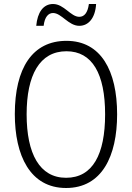

<svg xmlns="http://www.w3.org/2000/svg" viewBox="-20 -929 659 959"><path d="M460 -909H424C418 -865 401 -845 376 -845C333 -845 300 -909 245 -909C196 -909 167 -867 161 -800H198C203 -845 222 -864 245 -864C287 -864 322 -800 376 -800C422 -800 456 -839 460 -909ZM565 -358C565 -576 484 -725 312 -725C142 -725 54 -589 54 -359C54 -153 130 10 310 10C489 10 565 -149 565 -358ZM113 -358C113 -554 178 -673 312 -673C441 -673 505 -560 505 -358C505 -158 443 -41 310 -41C178 -41 113 -161 113 -358Z"/></svg>

Font: Noto Sans Display SemiCondensed Light
Style: Regular
Weight: 300
Width: 4
Designer: Monotype Design Team
Foundry: Monotype Imaging Inc.
Version: Version 1.900